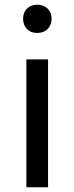

<svg xmlns="http://www.w3.org/2000/svg" viewBox="-20 -795 315 815"><path d="M92 0H184V-543H92ZM138 -655C174 -655 199 -679 199 -716C199 -751 174 -775 138 -775C102 -775 78 -751 78 -716C78 -679 102 -655 138 -655Z"/></svg>

Font: GenYoGothic2 TW R
Style: Regular
Weight: 400
Version: Version 2.100;PS 2.1;hotconv 16.6.51;makeotf.lib2.5.65220 DE